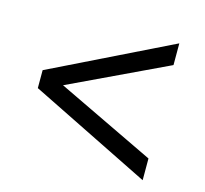

<svg xmlns="http://www.w3.org/2000/svg" viewBox="-80 -665 730 683"><g transform="rotate(15 285.0 -323.0)"><path d="M55 -291V-357L500 -575V-495L139 -324L500 -151V-71Z"/></g></svg>

Font: Fixel Italic Variable Display Thin
Style: Italic
Weight: 100
Italic angle: -10°
Designer: AlfaBravo + MacPaw
Foundry: Kyrylo Tkachov, Marchela Mozhyna, Serhii Makarenko, Maria Weinstein, Zakhar Kryvoshyya
Version: Version 1.210;Glyphs 3.2 (3217)